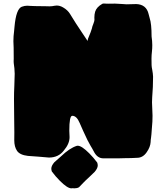

<svg xmlns="http://www.w3.org/2000/svg" viewBox="-20 -867 928 1078"><path d="M560.1 22C537.1 22 519 8.8 505.9 -18.1C500.5 -28.3 495.1 -38.1 488.8 -47.9C479.5 -63 465.3 -90.8 447.3 -131.3C440.9 -146.5 434.1 -161.6 427.2 -176.8C416 -203.6 402.3 -216.8 385.7 -216.8C374.5 -216.8 369.1 -189 369.1 -132.8C369.1 -121.1 369.6 -109.4 370.6 -97.2C370.6 -72.3 359.9 -47.4 338.9 -22.5C318.8 4.4 290.5 17.6 254.9 17.6C215.3 14.2 175.8 10.7 136.7 8.3C106.4 4.9 85.9 -4.9 75.7 -20C65.4 -35.2 60.1 -54.7 60.1 -79.6C60.1 -79.6 60.5 -124 60.5 -124C60.5 -150.4 60.1 -176.8 59.6 -203.1C59.1 -238.3 58.6 -273.4 58.6 -309.1C58.6 -334.5 59.1 -359.9 60.5 -385.7C61.5 -408.2 62 -430.7 62.5 -453.1C62 -473.1 60.5 -493.2 57.1 -513.2C57.1 -513.2 56.6 -523.9 56.6 -523.9C56.6 -523.9 57.1 -537.1 57.1 -537.1C57.1 -537.1 56.6 -599.1 56.6 -599.1C55.7 -611.3 55.2 -623.5 55.2 -635.7C55.2 -654.8 56.6 -673.3 59.1 -691.9C59.1 -691.9 61.5 -717.3 61.5 -717.3C67.4 -783.7 81.1 -820.8 102.1 -829.1C112.8 -833 123 -835 133.3 -835C137.7 -835 142.6 -834.5 147.5 -834C155.8 -833 186 -832.5 238.3 -832C238.3 -832 258.3 -831.5 258.3 -831.5C267.6 -831.5 276.9 -832.5 285.2 -834.5C289.6 -835.4 293.9 -835.9 298.3 -835.9C310.1 -835.9 322.3 -832.5 334.5 -825.2C351.6 -815.4 364.3 -803.2 373 -789.1C394 -754.4 416.5 -719.2 440.4 -684.1C450.7 -668.9 461.4 -653.3 471.7 -637.2C471.7 -637.2 474.1 -649.4 474.1 -649.4C486.3 -678.7 493.7 -697.8 495.6 -706.1C497.1 -714.4 500 -723.6 504.4 -733.9C508.3 -744.1 510.3 -751.5 510.3 -755.4C510.3 -755.4 509.8 -768.1 509.8 -768.1C509.8 -780.3 511.2 -791 514.2 -801.3C519.5 -818.8 533.2 -833.5 554.7 -845.7C557.1 -846.7 560.1 -847.2 564 -847.2C565.9 -847.2 568.4 -847.2 571.3 -846.7C574.2 -846.2 580.1 -846.2 589.4 -846.2C589.4 -846.2 625.5 -846.7 625.5 -846.7C638.7 -845.7 647.9 -845.2 653.3 -845.2C658.7 -845.2 664.6 -844.7 670.9 -844.2C677.2 -843.3 683.6 -842.8 689.9 -842.8C709 -842.8 727.1 -843.3 745.1 -844.2C782.7 -842.8 806.2 -824.2 814.5 -787.6C815.9 -780.3 817.9 -772.9 820.3 -765.6C827.6 -744.1 831.1 -709.5 831.1 -662.1C833.5 -645.5 835 -629.4 835 -613.8C835 -601.6 834.5 -589.4 833 -576.7C831.5 -564 830.6 -550.8 830.6 -537.6C830.6 -537.6 831.1 -501.5 831.1 -501.5C831.1 -495.1 832.5 -485.8 835 -473.6C837.4 -461.4 838.9 -448.7 839.4 -436.5C839.4 -397.9 837.9 -358.9 834.5 -320.3C834 -311 833.5 -301.8 833.5 -292.5C833.5 -279.3 834 -266.6 835 -254.4C835.9 -241.7 836.4 -229.5 836.4 -217.3C836.4 -195.3 835.4 -172.9 833 -150.4C831.5 -137.7 830.6 -125 830.1 -112.3C829.6 -106 829.1 -100.1 828.1 -94.2C826.7 -85.9 825.7 -77.6 825.7 -69.3C824.7 -51.3 817.4 -31.7 803.2 -11.7C789.1 8.8 771 19 750 19C727.5 20.5 705.1 21 682.6 21C670.4 21 657.7 21.5 645 22C645 22 560.1 22 560.1 22ZM386.2 189.5C386.2 189.5 385.7 189.9 385.7 189.9C385.7 189.9 383.8 189.9 380.4 190.4C365.7 190.4 344.2 176.3 315.9 147.9C299.8 131.8 284.7 114.3 271 95.7C269 89.8 268.1 84.5 268.1 79.6C268.1 68.8 273.9 57.1 285.2 43.9C285.2 43.9 322.3 11.2 322.3 11.2C354 -19.5 383.8 -39.6 411.6 -48.3C411.6 -48.3 416.5 -48.8 416.5 -48.8C431.2 -48.8 452.6 -34.7 481 -6.3C497.1 9.8 512.2 27.3 525.9 45.9C527.8 51.8 528.8 57.1 528.8 62C528.8 72.3 522.9 84.5 511.7 97.7C511.7 97.7 483.9 124.5 483.9 124.5C467.3 139.6 455.6 150.9 448.7 158.2C441.9 165.5 433.6 174.3 423.8 184.1C416.5 188.5 407.7 190.4 397.5 190.4C394 190.4 390.1 189.9 386.2 189.5Z"/></svg>

Font: Kaph
Style: Regular
Weight: 400
Designer: GGBotNet
Foundry: f0n7.com